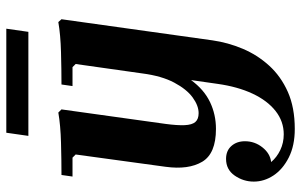

<svg xmlns="http://www.w3.org/2000/svg" viewBox="-193 -502 955 609"><g transform="rotate(-90 284.5 -197.5)"><path d="M180 260Q127 260 89.5 241Q52 222 32.5 192.5Q13 163 13 130Q13 97 32 69.5Q51 42 85 42Q111 42 126 59Q141 76 141 102Q141 133 121.5 157.5Q102 182 75 185Q90 203 113 214Q136 225 163 225Q204 225 237 199Q270 173 292 126Q314 79 323 15L335 -69Q305 -28 265.5 -9Q226 10 180 10Q102 10 76 -33.5Q50 -77 60 -150L99 -435L89 -445H29L34 -480Q81 -480 136.5 -481.5Q192 -483 232 -490L242 -480L196 -150Q191 -113 192 -89.5Q193 -66 202 -55.5Q211 -45 230 -45Q254 -45 280 -64Q306 -83 327 -122.5Q348 -162 356 -223L386 -435L376 -445H316L321 -480Q368 -480 423.5 -481.5Q479 -483 519 -490L528 -480L461 -1Q454 48 434.5 94.5Q415 141 381 178.5Q347 216 297.5 238Q248 260 180 260ZM168 -655H498L488 -585H158Z"/></g></svg>

Font: Brygada 1918
Style: Bold Italic
Weight: 700
Italic angle: -8°
Designer: Mateusz Machalski | Borys Kosmynka | Przemek Hoffer
Foundry: NIEPODLEGLA 2018
Version: Version 3.006